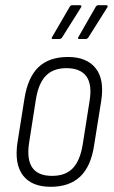

<svg xmlns="http://www.w3.org/2000/svg" viewBox="-20 -710 439 738"><path d="M175 8Q102 8 68.5 -35.5Q35 -79 47 -161L74 -331Q87 -413 128 -452Q169 -491 241 -491Q313 -491 347.5 -448Q382 -405 369 -322L342 -153Q330 -71 288.5 -31.5Q247 8 175 8ZM180 -34Q232 -34 260 -63.5Q288 -93 298 -155L324 -320Q335 -385 312 -416.5Q289 -448 235 -448Q185 -448 156.5 -419Q128 -390 118 -328L92 -162Q82 -98 104 -66Q126 -34 180 -34ZM284 -560Q281 -560 280 -562Q279 -564 281 -567L348 -684Q352 -690 358 -690H389Q392 -690 393.5 -687.5Q395 -685 392 -681L319 -565Q315 -560 308 -560ZM183 -560Q180 -560 179 -562Q178 -564 180 -567L248 -684Q251 -690 258 -690H288Q291 -690 292.5 -687.5Q294 -685 291 -681L218 -565Q214 -560 207 -560Z"/></svg>

Font: Sofia Sans Condensed Light
Style: Italic
Weight: 300
Italic angle: -9°
Version: Version 4.100